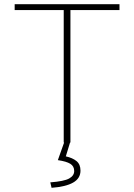

<svg xmlns="http://www.w3.org/2000/svg" viewBox="-20 -680 640 916"><path d="M284 0V-632H50V-660H550V-632H316V0ZM226 216 220 190Q286 185 310 171.5Q334 158 334 136Q334 113 315.5 101.5Q297 90 256 84L288 -6H316L294 66Q326 73 345 88.5Q364 104 364 134Q364 171 329 191Q294 211 226 216Z"/></svg>

Font: Source Code Pro ExtraLight
Style: Regular
Weight: 200
Monospace: yes
Designer: Paul D. Hunt, Teo Tuominen
Foundry: Adobe
Version: Version 1.026;hotconv 1.1.0;makeotfexe 2.6.0